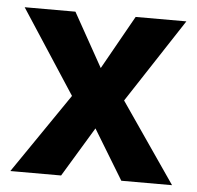

<svg xmlns="http://www.w3.org/2000/svg" viewBox="-44 -578 637 622"><g transform="rotate(5 274.5 -266.5)"><path d="M372.6 -532.7H537.6L358.9 -259.8L537.6 0H372.6L274.4 -161.6L176.8 0H11.7L189.5 -259.8L11.7 -532.7H176.8L274.4 -357.9Z"/></g></svg>

Font: Estedad-FD Bold
Style: Regular
Weight: 700
Designer: Amin Abedi
Version: Version 7.3